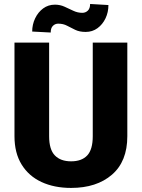

<svg xmlns="http://www.w3.org/2000/svg" viewBox="-20 -922 705 952"><path d="M439.9 -710.9H611.3V-246.6Q611.3 -121.6 535.2 -55.9Q459 9.8 332.5 9.8Q249 9.8 185.8 -19.5Q122.6 -48.8 87.2 -106.2Q51.8 -163.6 51.8 -246.6V-710.9H223.6V-246.6Q223.6 -180.7 252 -151.4Q280.3 -122.1 332.5 -122.1Q385.3 -122.1 412.6 -151.4Q439.9 -180.7 439.9 -246.6ZM426.8 -902.3 517.6 -897Q517.6 -861.3 503.2 -831.1Q488.8 -800.8 463.4 -782.2Q438 -763.7 404.8 -763.7Q374.5 -763.7 353.3 -773.9Q332 -784.2 312.7 -794.4Q293.5 -804.7 268.6 -804.7Q253.4 -804.7 242.4 -793.9Q231.4 -783.2 231.4 -760.7L139.6 -765.6Q139.6 -800.3 154.1 -830.8Q168.5 -861.3 193.8 -880.1Q219.2 -898.9 252.4 -898.9Q277.8 -898.9 299.8 -888.9Q321.8 -878.9 343.3 -868.7Q364.7 -858.4 388.2 -858.4Q403.8 -858.4 415.3 -869.1Q426.8 -879.9 426.8 -902.3Z"/></svg>

Font: Vazirmatn UI Black
Style: Regular
Weight: 900
Designer: Saber Rastikerdar
Foundry: Saber Rastikerdar
Version: Version 33.003